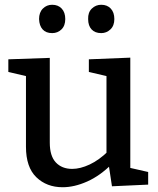

<svg xmlns="http://www.w3.org/2000/svg" viewBox="-20 -776 664 806"><path d="M243 10Q176 10 132.5 -32Q89 -74 89 -160V-470L100 -454L15 -474V-527L189 -533V-177Q189 -121 214.5 -94Q240 -67 283 -67Q317 -67 356.5 -85.5Q396 -104 435 -142L427 -122V-472L438 -454L353 -474V-527L527 -534V-57L514 -74L602 -54V-1L450 6L435 -93L450 -88Q400 -38 346 -14Q292 10 243 10ZM405 -637Q379 -637 364.5 -652.5Q350 -668 350 -696Q349 -724 365.5 -740Q382 -756 405 -756Q430 -756 445 -740Q460 -724 460 -696Q460 -668 443.5 -652.5Q427 -637 405 -637ZM199 -637Q173 -637 159 -652.5Q145 -668 144 -696Q144 -724 160 -740Q176 -756 199 -756Q224 -756 239 -740Q254 -724 254 -696Q254 -668 238 -652.5Q222 -637 199 -637Z"/></svg>

Font: Bitter Thin Medium
Style: Regular
Weight: 500
Version: Version 3.021